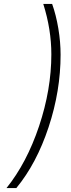

<svg xmlns="http://www.w3.org/2000/svg" viewBox="-20 -762 361 976"><path d="M241 -486Q241 -612 200 -742H245Q265 -686 276.5 -617.5Q288 -549 288 -484Q288 -300 227 -115.5Q166 69 63 194H13Q116 66 178.5 -120.5Q241 -307 241 -486Z"/></svg>

Font: Idrija
Style: Italic
Weight: 300
Italic angle: -11.3°
Designer: Julieta Ulanovsky
Foundry: Julieta Ulanovsky
Version: Version 7.200